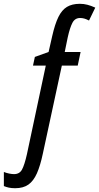

<svg xmlns="http://www.w3.org/2000/svg" viewBox="-69 -744 518 1004"><path d="M10.3 240.2Q-8.8 240.2 -22.9 237.1Q-37.1 233.9 -48.8 229V155.3Q-35.6 160.6 -20.8 163.6Q-5.9 166.5 4.4 166.5Q33.2 166.5 46.1 142.6Q59.1 118.7 71.8 62.5L170.4 -400.9H103.5L113.3 -446.3L185.1 -472.2L204.1 -555.7Q218.3 -618.2 236.3 -655Q254.4 -691.9 281.2 -708Q308.1 -724.1 348.6 -724.1Q369.1 -724.1 388.4 -719Q407.7 -713.9 429.2 -704.1L396.5 -636.7Q382.3 -644 371.6 -647Q360.8 -649.9 349.6 -649.9Q322.8 -649.9 309.6 -624.5Q296.4 -599.1 285.2 -548.8L269.5 -472.2H352.5L337.4 -400.9H254.4L154.8 60.5Q141.6 122.6 124 162.4Q106.4 202.1 79.6 221.2Q52.7 240.2 10.3 240.2Z"/></svg>

Font: Open Sans Condensed Medium
Style: Italic
Weight: 500
Width: 3
Italic angle: -12°
Designer: Monotype Design Team
Foundry: Monotype Imaging Inc.
Version: Version 3.000